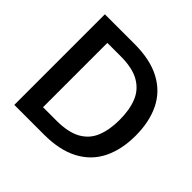

<svg xmlns="http://www.w3.org/2000/svg" viewBox="-173 -875 1049 1049"><g transform="rotate(45 352.0 -350.0)"><path d="M70 0V-700H299Q421 -700 501 -657Q581 -614 619.5 -535.5Q658 -457 658 -349Q658 -243 619.5 -164.5Q581 -86 501 -43Q421 0 299 0ZM190 -102H293Q384 -102 437 -131.5Q490 -161 512.5 -216.5Q535 -272 535 -349Q535 -427 512.5 -482.5Q490 -538 437 -568.5Q384 -599 293 -599H190Z"/></g></svg>

Font: DM Sans 17pt SemiBold
Style: Regular
Weight: 600
Version: Version 4.004;gftools[0.9.30]